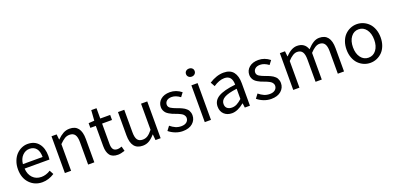

<svg xmlns="http://www.w3.org/2000/svg" viewBox="1 -1531 4880 2383"><g transform="rotate(-20 2441.0 -340.0)"><path d="M278.8 12.2Q178.7 12.2 112.3 -56.9Q45.9 -126 45.9 -242.2Q45.9 -299.8 64.5 -348.9Q83 -397.9 113.5 -430.2Q144 -462.4 183.1 -480.2Q222.2 -498 264.2 -498Q356 -498 407 -436.8Q458 -375.5 458 -270Q458 -241.2 455.1 -223.1H127Q131.3 -146 175.3 -100.1Q219.2 -54.2 289.1 -54.2Q351.1 -54.2 410.2 -91.8L439 -38.1Q360.4 12.2 278.8 12.2ZM126 -282.2H386.2Q386.2 -355.5 355 -394.3Q323.7 -433.1 266.1 -433.1Q212.9 -433.1 172.9 -392.6Q132.8 -352.1 126 -282.2Z M577.6 0V-485.8H645.5L652.8 -416H655.8Q694.8 -455.1 733.6 -476.6Q772.5 -498 818.8 -498Q966.8 -498 966.8 -308.1V0H884.8V-296.9Q884.8 -364.7 862.5 -395.8Q840.3 -426.8 792.5 -426.8Q757.3 -426.8 728.5 -409.4Q699.7 -392.1 659.7 -352.1V0Z M1277.3 12.2Q1203.1 12.2 1170.9 -30.3Q1138.7 -72.8 1138.7 -149.9V-418.9H1066.4V-481L1142.6 -485.8L1152.3 -622.1H1221.7V-485.8H1352.5V-418.9H1221.7V-148.9Q1221.7 -101.6 1238.8 -78.4Q1255.9 -55.2 1296.4 -55.2Q1316.9 -55.2 1351.6 -67.9L1367.7 -5.9Q1312.5 12.2 1277.3 12.2Z M1604.5 12.2Q1455.6 12.2 1455.6 -178.2V-485.8H1538.6V-189Q1538.6 -120.6 1560.1 -89.8Q1581.5 -59.1 1629.4 -59.1Q1666 -59.1 1695.6 -78.1Q1725.1 -97.2 1760.3 -141.1V-485.8H1842.3V0H1774.4L1767.6 -76.2H1764.2Q1727.5 -32.7 1689.7 -10.3Q1651.9 12.2 1604.5 12.2Z M2133.3 12.2Q2084 12.2 2036.1 -6.3Q1988.3 -24.9 1952.1 -55.2L1993.2 -109.9Q2027.8 -81.5 2061.8 -66.7Q2095.7 -51.8 2136.2 -51.8Q2182.1 -51.8 2207.3 -73.2Q2232.4 -94.7 2232.4 -127.9Q2232.4 -142.1 2225.3 -154.8Q2218.3 -167.5 2209.2 -176Q2200.2 -184.6 2182.9 -193.6Q2165.5 -202.6 2153.8 -207.5Q2142.1 -212.4 2121.1 -220.2Q2096.2 -229 2079.1 -236.3Q2062 -243.7 2040.8 -256.3Q2019.5 -269 2006.8 -282.5Q1994.1 -295.9 1985.1 -316.2Q1976.1 -336.4 1976.1 -359.9Q1976.1 -419.9 2021.2 -459Q2066.4 -498 2143.6 -498Q2225.6 -498 2294.4 -442.9L2255.4 -391.1Q2198.2 -434.1 2144.5 -434.1Q2101.1 -434.1 2078.1 -413.8Q2055.2 -393.6 2055.2 -363.8Q2055.2 -348.1 2063 -335.7Q2070.8 -323.2 2085.2 -314.5Q2099.6 -305.7 2116.2 -298.3Q2132.8 -291 2153.3 -283.2Q2155.3 -282.7 2156 -282.5Q2156.7 -282.2 2158.2 -281.7Q2159.7 -281.2 2160.9 -280.8Q2162.1 -280.3 2163.1 -279.8Q2183.1 -272.5 2193.6 -268.3Q2204.1 -264.2 2222.4 -255.6Q2240.7 -247.1 2251.2 -240Q2261.7 -232.9 2274.9 -221.2Q2288.1 -209.5 2294.9 -197.3Q2301.8 -185.1 2306.6 -168.5Q2311.5 -151.9 2311.5 -132.8Q2311.5 -70.8 2264.2 -29.3Q2216.8 12.2 2133.3 12.2Z M2425.3 0V-485.8H2507.3V0ZM2410.2 -639.2Q2410.2 -663.1 2426.5 -677.5Q2442.9 -691.9 2467.3 -691.9Q2491.7 -691.9 2508.1 -677.5Q2524.4 -663.1 2524.4 -639.2Q2524.4 -616.2 2508.1 -601.1Q2491.7 -585.9 2467.3 -585.9Q2442.9 -585.9 2426.5 -601.1Q2410.2 -616.2 2410.2 -639.2Z M2782.7 12.2Q2720.2 12.2 2680.4 -24.9Q2640.6 -62 2640.6 -126Q2640.6 -205.1 2711.7 -248Q2782.7 -291 2939 -308.1Q2939 -430.2 2838.9 -430.2Q2770.5 -430.2 2693.8 -377.9L2662.1 -435.1Q2760.3 -498 2853 -498Q2939.5 -498 2980.7 -445.3Q3022 -392.6 3022 -297.9V0H2954.1L2946.8 -58.1H2943.8Q2858.9 12.2 2782.7 12.2ZM2806.6 -54.2Q2840.3 -54.2 2871.1 -70.1Q2901.9 -85.9 2939 -119.1V-253.9Q2821.3 -239.3 2771 -209.7Q2720.7 -180.2 2720.7 -131.8Q2720.7 -92.3 2744.4 -73.2Q2768.1 -54.2 2806.6 -54.2Z M3301.8 12.2Q3252.4 12.2 3204.6 -6.3Q3156.7 -24.9 3120.6 -55.2L3161.6 -109.9Q3196.3 -81.5 3230.2 -66.7Q3264.2 -51.8 3304.7 -51.8Q3350.6 -51.8 3375.7 -73.2Q3400.9 -94.7 3400.9 -127.9Q3400.9 -142.1 3393.8 -154.8Q3386.7 -167.5 3377.7 -176Q3368.7 -184.6 3351.3 -193.6Q3334 -202.6 3322.3 -207.5Q3310.5 -212.4 3289.6 -220.2Q3264.6 -229 3247.6 -236.3Q3230.5 -243.7 3209.2 -256.3Q3188 -269 3175.3 -282.5Q3162.6 -295.9 3153.6 -316.2Q3144.5 -336.4 3144.5 -359.9Q3144.5 -419.9 3189.7 -459Q3234.9 -498 3312 -498Q3394 -498 3462.9 -442.9L3423.8 -391.1Q3366.7 -434.1 3313 -434.1Q3269.5 -434.1 3246.6 -413.8Q3223.6 -393.6 3223.6 -363.8Q3223.6 -348.1 3231.4 -335.7Q3239.3 -323.2 3253.7 -314.5Q3268.1 -305.7 3284.7 -298.3Q3301.3 -291 3321.8 -283.2Q3323.7 -282.7 3324.5 -282.5Q3325.2 -282.2 3326.7 -281.7Q3328.1 -281.2 3329.3 -280.8Q3330.6 -280.3 3331.5 -279.8Q3351.6 -272.5 3362.1 -268.3Q3372.6 -264.2 3390.9 -255.6Q3409.2 -247.1 3419.7 -240Q3430.2 -232.9 3443.4 -221.2Q3456.5 -209.5 3463.4 -197.3Q3470.2 -185.1 3475.1 -168.5Q3480 -151.9 3480 -132.8Q3480 -70.8 3432.6 -29.3Q3385.3 12.2 3301.8 12.2Z M3593.8 0V-485.8H3661.6L3668.9 -416H3671.9Q3747.1 -498 3822.8 -498Q3924.3 -498 3956.5 -404.8Q3998 -450.2 4036.6 -474.1Q4075.2 -498 4116.7 -498Q4264.6 -498 4264.6 -308.1V0H4182.6V-296.9Q4182.6 -364.3 4160.6 -395.5Q4138.7 -426.8 4092.8 -426.8Q4038.1 -426.8 3970.7 -352.1V0H3888.7V-296.9Q3888.7 -364.7 3866.7 -395.8Q3844.7 -426.8 3797.9 -426.8Q3743.2 -426.8 3675.8 -352.1V0Z M4386.2 -242.2Q4386.2 -301.8 4404.5 -350.8Q4422.9 -399.9 4454.1 -431.6Q4485.4 -463.4 4525.9 -480.7Q4566.4 -498 4611.3 -498Q4656.2 -498 4696.8 -480.7Q4737.3 -463.4 4768.6 -431.6Q4799.8 -399.9 4818.1 -350.8Q4836.4 -301.8 4836.4 -242.2Q4836.4 -183.6 4818.1 -134.8Q4799.8 -85.9 4768.6 -54.2Q4737.3 -22.5 4696.8 -5.1Q4656.2 12.2 4611.3 12.2Q4566.4 12.2 4525.9 -5.1Q4485.4 -22.5 4454.1 -54.2Q4422.9 -85.9 4404.5 -134.8Q4386.2 -183.6 4386.2 -242.2ZM4611.3 -56.2Q4674.3 -56.2 4712.9 -107.7Q4751.5 -159.2 4751.5 -242.2Q4751.5 -326.2 4712.9 -378.2Q4674.3 -430.2 4611.3 -430.2Q4548.8 -430.2 4510 -378.2Q4471.2 -326.2 4471.2 -242.2Q4471.2 -159.2 4510 -107.7Q4548.8 -56.2 4611.3 -56.2Z"/></g></svg>

Font: Riemann
Style: Regular
Weight: 400
Designer: Paul D. Hunt
Foundry: Adobe Systems Incorporated
Version: Version 2.020;PS 2.0;hotconv 1.0.86;makeotf.lib2.5.63406